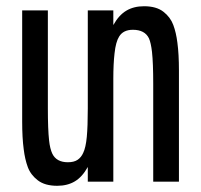

<svg xmlns="http://www.w3.org/2000/svg" viewBox="-20 -580 642 613"><path d="M260.3 -46.9V0H341.8V-329.1Q341.8 -376 345.7 -409.7Q349.6 -446.3 360.4 -463.4Q373.5 -484.9 404.3 -484.9Q442.4 -484.9 455.6 -457.5Q461.9 -443.4 465.3 -414.1Q469.2 -377.9 469.2 -313V0H551.3V-355Q551.3 -407.2 546.4 -443.4Q542.5 -475.6 533.2 -500.5Q523.9 -525.4 501.5 -542.7Q479 -560.1 439.9 -560.1Q407.2 -560.1 383.3 -545.9Q359.4 -531.7 341.8 -500V-546.9H260.3V-233.9Q260.3 -176.8 257.1 -142.8Q253.9 -108.9 245.6 -91.8Q239.3 -77.6 227.8 -69.8Q216.3 -62 196.8 -62Q160.2 -62 147 -89.4Q139.6 -105 136.7 -131.8Q132.8 -167 132.8 -233.9V-546.9H50.8V-191.9Q50.8 -139.6 55.7 -103.5Q59.6 -71.3 68.8 -46.4Q78.1 -21.5 100.8 -4.2Q123.5 13.2 162.6 13.2Q195.3 13.2 219 -1Q242.7 -15.1 260.3 -46.9Z"/></svg>

Font: Hack Dev
Style: Regular
Weight: 400
Designer: Christopher Simpkins
Foundry: Christopher Simpkins
Version: Version 2.0315